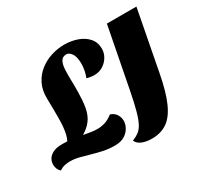

<svg xmlns="http://www.w3.org/2000/svg" viewBox="-219 -915 1412 1346"><g transform="rotate(-30 487.0 -242.5)"><path d="M158 -25 98 -49Q130 -79 141.5 -129Q153 -179 153.5 -250Q154 -321 152 -412Q150 -481 175.5 -532Q201 -583 244.5 -616.5Q288 -650 340 -666Q392 -682 444 -682Q500 -682 549.5 -664.5Q599 -647 629.5 -612Q660 -577 660 -525Q660 -492 642.5 -461.5Q625 -431 594 -411Q563 -391 523 -391Q507 -391 491 -393.5Q475 -396 462 -400Q471 -421 477 -449.5Q483 -478 483 -504Q483 -563 464 -589.5Q445 -616 423 -616Q393 -616 379.5 -593Q366 -570 363.5 -531.5Q361 -493 362.5 -444Q364 -395 363 -344Q362 -276 354 -228Q346 -180 325 -145Q304 -110 264 -81.5Q224 -53 158 -25ZM401 109Q352 109 307.5 99.5Q263 90 222 78Q181 66 143.5 56.5Q106 47 71 47Q48 47 26 52Q4 57 -16 71Q-29 60 -36 43.5Q-43 27 -43 8Q-43 -14 -31.5 -35Q-20 -56 8 -70.5Q36 -85 84 -85Q128 -85 165.5 -80Q203 -75 235 -69Q267 -63 296 -58Q325 -53 353 -53Q385 -53 415.5 -63Q446 -73 478 -98Q509 -88 524.5 -64Q540 -40 540 -11Q540 16 524.5 44Q509 72 478.5 90.5Q448 109 401 109ZM651 197Q605 197 571.5 183.5Q538 170 526 142Q556 130 577.5 114.5Q599 99 616 68.5Q633 38 649.5 -21Q666 -80 685 -179L778 -660H1017L924 -174Q898 -36 861.5 45.5Q825 127 773.5 162Q722 197 651 197Z"/></g></svg>

Font: Sansita Swashed Light Black
Style: Regular
Weight: 900
Version: Version 1.003